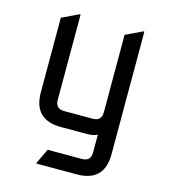

<svg xmlns="http://www.w3.org/2000/svg" viewBox="-111 -635 813 923"><g transform="rotate(15 295.5 -173.5)"><path d="M224.6 0Q87.9 0 87.9 -136.7V-507.3L170.9 -546.9H175.8V-122.1Q175.8 -78.1 219.7 -78.1H361.3Q405.3 -78.1 405.3 -122.1V-507.3L488.3 -546.9H493.2V63.5Q493.2 200.2 356.4 200.2H156.2V195.3L190.9 122.1H361.3Q405.3 122.1 405.3 78.1V-10.3Q382.8 0 356.4 0Z"/></g></svg>

Font: Nova Square
Style: Book
Weight: 400
Designer: Wojciech Kalinowski "wmk69" (wmk69@o2.pl)
Foundry: Wojciech Kalinowski "wmk69" (wmk69@o2.pl)
Version: Version 3.1.0; 2021-05-23